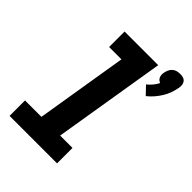

<svg xmlns="http://www.w3.org/2000/svg" viewBox="-225 -893 1001 1001"><g transform="rotate(45 276.0 -392.0)"><path d="M459 -575 417 -619Q432 -631 444 -645.5Q456 -660 464 -676Q457 -679 451 -684Q445 -689 442 -696.5Q439 -704 438.5 -712Q438 -720 440 -729Q442 -740 447 -751Q452 -762 461 -770Q470 -778 481.5 -781Q493 -784 505 -784Q516 -784 526.5 -781Q537 -778 543.5 -770Q550 -762 551.5 -751Q553 -740 551 -729Q547 -707 539.5 -685.5Q532 -664 520 -644.5Q508 -625 492.5 -607Q477 -589 459 -575ZM30 0V-114H151L234 -621H143V-735H391L289 -114H380V0Z"/></g></svg>

Font: Iosevka Curly Heavy Oblique
Style: Regular
Weight: 900
Italic angle: -9°
Monospace: yes
Designer: Belleve Invis
Foundry: Belleve Invis
Version: Version 11.1.0; ttfautohint (v1.8.3)